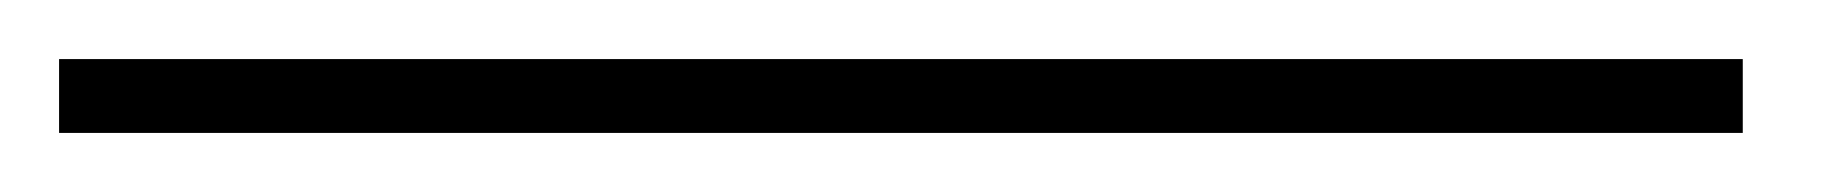

<svg xmlns="http://www.w3.org/2000/svg" viewBox="-30 55 620 65"><path d="M-10 100V75H560V100Z"/></svg>

Font: Lavishly Yours
Style: Regular
Weight: 400
Designer: Robert E. Leuschke
Foundry: Robert E. Leuschke
Version: Version 1.010; ttfautohint (v1.8.3)